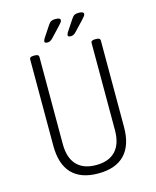

<svg xmlns="http://www.w3.org/2000/svg" viewBox="-127 -950 844 1042"><g transform="rotate(-15 295.0 -429.0)"><path d="M295 6Q197 6 147 -46.5Q97 -99 97 -202V-688Q97 -702 119 -702H127Q149 -702 149 -688V-198Q149 -121 186.5 -81Q224 -41 295 -41Q367 -41 404.5 -81Q442 -121 442 -198V-688Q442 -702 464 -702H472Q494 -702 494 -688V-202Q494 -99 443.5 -46.5Q393 6 295 6ZM213 -752Q196 -752 196 -761Q196 -766 201 -776L244 -841Q253 -855 261.5 -859.5Q270 -864 285 -864Q313 -864 313 -851Q313 -844 306.5 -836.5Q300 -829 291 -819L240 -765Q227 -752 213 -752ZM344 -752Q327 -752 327 -761Q327 -766 332 -776L375 -841Q384 -855 392.5 -859.5Q401 -864 416 -864Q444 -864 444 -851Q444 -844 437.5 -836.5Q431 -829 422 -819L371 -765Q358 -752 344 -752Z"/></g></svg>

Font: Asap Condensed ExtraLight
Style: Regular
Weight: 200
Width: 3
Designer: Pablo Cosgaya
Foundry: Omnibus-Type
Version: Version 3.001; ttfautohint (v1.8.4.7-5d5b)